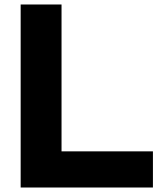

<svg xmlns="http://www.w3.org/2000/svg" viewBox="-20 -745 721 855"><path d="M254 -725V-71H661V90H72V-725Z"/></svg>

Font: Gmarket Sans TTF Bold
Style: Regular
Weight: 700
Designer: Creative Director : Sungho Lee; Art Director : Kiwoong Choi; Project Manager : Sori Yang, Jongwook Yoon; Font Designer :
Foundry: Sandoll Inc.
Version: Version 1.000;hotconv 1.0.109;makeotfexe 2.5.65596